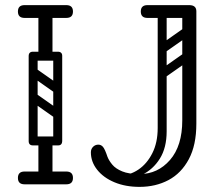

<svg xmlns="http://www.w3.org/2000/svg" viewBox="-20 -720 832 750"><path d="M157 -486Q130 -486 130 -512V-671Q130 -697 157 -697Q185 -697 185 -671V-512Q185 -486 157 -486ZM76 -650Q50 -650 50 -675Q50 -700 76 -700H239Q265 -700 265 -675Q265 -650 239 -650ZM76 0Q50 0 50 -25Q50 -50 76 -50H239Q265 -50 265 -25Q265 0 239 0ZM92 -501Q92 -518 109 -518H206Q223 -518 223 -501Q223 -483 207 -483H109Q102 -483 97 -487.5Q92 -492 92 -501ZM92 -170Q92 -187 109 -187H206Q223 -187 223 -170Q223 -152 207 -152H109Q102 -152 97 -156.5Q92 -161 92 -170ZM157 -3Q130 -3 130 -29V-158Q130 -184 157 -184Q185 -184 185 -158V-29Q185 -3 157 -3ZM98 -350Q108 -363 121 -354L215 -288Q229 -279 218 -263Q208 -250 195 -259L101 -325Q96 -329 94.5 -336Q93 -343 98 -350ZM98 -448Q108 -461 121 -452L215 -386Q229 -377 218 -361Q208 -348 195 -357L101 -423Q96 -427 94.5 -434Q93 -441 98 -448ZM205 -152Q188 -152 188 -169V-501Q188 -518 205 -518Q223 -518 223 -502V-170Q223 -152 205 -152ZM109 -152Q92 -152 92 -169V-501Q92 -518 109 -518Q127 -518 127 -502V-170Q127 -152 109 -152ZM525 10Q470 10 427 -8Q384 -26 359.5 -57Q335 -88 335 -125Q335 -138 343.5 -146.5Q352 -155 364 -155Q375 -155 382.5 -146Q390 -137 400 -107Q406 -92 419 -76.5Q432 -61 457.5 -50.5Q483 -40 525 -40Q596 -40 644 -95Q692 -150 692 -250V-674Q692 -700 719 -700Q747 -700 747 -676V-237Q747 -153 717.5 -98Q688 -43 638 -16.5Q588 10 525 10ZM556 -650Q530 -650 530 -675Q530 -700 556 -700H719Q745 -700 745 -675Q745 -650 719 -650ZM449 -35Q487 -35 520.5 -57.5Q554 -80 575 -121.5Q596 -163 596 -220V-345H631V-207Q631 -143 604.5 -100.5Q578 -58 534.5 -37Q491 -16 438 -16ZM721 -508Q726 -501 724.5 -494Q723 -487 718 -483L624 -417Q611 -408 601 -421Q590 -437 604 -446L698 -512Q711 -521 721 -508ZM721 -606Q726 -599 724.5 -592Q723 -585 718 -581L624 -515Q611 -506 601 -519Q590 -535 604 -544L698 -610Q711 -619 721 -606ZM614 -310Q596 -310 596 -328V-660Q596 -676 614 -676Q631 -676 631 -659V-327Q631 -310 614 -310ZM710 -310Q692 -310 692 -328V-660Q692 -676 710 -676Q727 -676 727 -659V-327Q727 -310 710 -310Z"/></svg>

Font: Nsibidi Libre Uzo
Style: Regular
Weight: 400
Designer: Oluwaseun Badejo
Version: Version 1.021